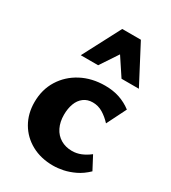

<svg xmlns="http://www.w3.org/2000/svg" viewBox="-178 -804 811 910"><g transform="rotate(30 227.5 -348.5)"><path d="M258 14Q191 14 140 -14Q89 -42 60.5 -91Q32 -140 32 -203Q32 -272 65 -325Q98 -378 155 -408Q212 -438 284 -438Q328 -438 363.5 -426Q399 -414 429 -391L376 -285Q354 -309 328.5 -324.5Q303 -340 273 -340Q244 -340 223.5 -324.5Q203 -309 193 -282Q183 -255 183 -221Q183 -182 197.5 -152.5Q212 -123 239 -107Q266 -91 301 -91Q326 -91 349.5 -100.5Q373 -110 396 -128L434 -56Q405 -28 373.5 -13Q342 2 313 8Q284 14 258 14ZM334 -505 246 -638 219 -711H321L429 -505ZM111 -505 219 -711H321L295 -639L206 -505Z"/></g></svg>

Font: Ysabeau ExtraBold
Style: Regular
Weight: 800
Designer: Christian Thalmann (Catharsis Fonts)
Version: Version 2.002